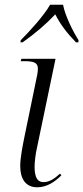

<svg xmlns="http://www.w3.org/2000/svg" viewBox="-20 -786 354 816"><path d="M68 -615 67 -606H76C131 -645 174 -682 215 -725C236 -683 264 -646 303 -606H313L314 -615C290 -652 256 -721 248 -766H193C167 -720 107 -654 68 -615ZM138 10C180 10 214 -14 241 -41L235 -48C211 -26 190 -12 164 -12C139 -12 127 -33 127 -77C127 -97 131 -133 138 -162L216 -536H71L68 -526H84C127 -526 141 -518 141 -494C141 -486 140 -477 138 -467L84 -205C76 -165 66 -116 66 -80C66 -26 89 10 138 10Z"/></svg>

Font: Noto Serif Display SemiCondensed Light
Style: Italic
Weight: 300
Width: 4
Italic angle: -12°
Designer: Monotype Design Team
Foundry: Monotype Imaging Inc.
Version: Version 2.009